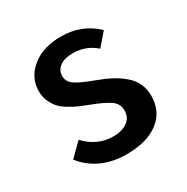

<svg xmlns="http://www.w3.org/2000/svg" viewBox="-121 -583 684 703"><g transform="rotate(-30 220.5 -232.0)"><path d="M40 -66.4 93.3 -119.6Q143.1 -66.4 211.4 -66.4Q247.1 -66.4 270 -82.5Q293 -98.6 293 -129.4Q293 -157.2 269.3 -173.8Q245.6 -190.4 193.8 -210Q169.9 -219.2 155.5 -225.3Q141.1 -231.4 119.9 -243.9Q98.6 -256.3 86.7 -269Q74.7 -281.7 65.4 -301.8Q56.2 -321.8 56.2 -345.2Q56.2 -403.3 103 -441.4Q149.9 -479.5 225.6 -479.5Q314 -479.5 374.5 -421.4L329.1 -368.7Q288.6 -404.8 232.4 -404.8Q197.8 -404.8 178 -390.1Q158.2 -375.5 158.2 -351.6Q158.2 -327.1 179.9 -312.3Q201.7 -297.4 253.4 -278.3Q289.6 -265.1 315.2 -251.5Q340.8 -237.8 362.1 -219.7Q383.3 -201.7 394 -178.5Q404.8 -155.3 404.8 -127Q404.8 -60.1 355.5 -22.7Q306.2 14.6 221.2 14.6Q105 14.6 40 -66.4Z"/></g></svg>

Font: Spartan MB SemBd
Style: Regular
Weight: 600
Designer: Matt Bailey, Mirko Velimirovic
Foundry: Matt Bailey
Version: Version 1.005